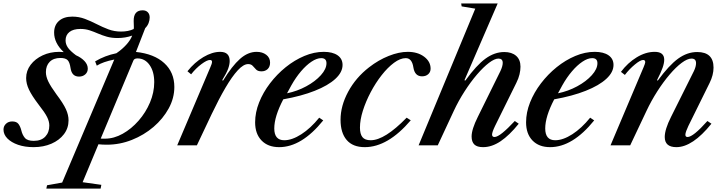

<svg xmlns="http://www.w3.org/2000/svg" viewBox="-48 -831 4142 1098"><path d="M144 10.5Q94 10.5 55.2 -3Q16.5 -16.5 -5.8 -39.2Q-28 -62 -28 -90Q-28 -109.5 -14 -123Q0 -136.5 22 -136.5Q47 -136.5 57.8 -121.8Q68.5 -107 74 -85Q80 -59.5 94.2 -42.5Q108.5 -25.5 145 -25.5Q188 -25.5 211 -49.8Q234 -74 234 -113Q234 -136.5 221.2 -162Q208.5 -187.5 172 -234Q134 -284 117.8 -318.2Q101.5 -352.5 101.5 -384.5Q101.5 -426.5 127.2 -460.5Q153 -494.5 196 -514.5Q239 -534.5 291 -534.5Q304 -534.5 316.5 -533Q261.5 -584.5 261.5 -644.5Q261.5 -687 289.2 -711.5Q317 -736 365.5 -736Q403.5 -736 437.8 -723Q472 -710 505 -693Q538 -676 572 -663.2Q606 -650.5 643.5 -650.5Q687 -650.5 716.5 -665Q717.5 -668.5 717.5 -671.5Q717.5 -674.5 717.5 -677.5L716.5 -710.5Q715.5 -772 767.5 -772Q786.5 -772 797.2 -761Q808 -750 808 -731Q808 -715.5 801.8 -699.2Q795.5 -683 782.5 -670L729.5 -534Q833.5 -523 891.2 -470.2Q949 -417.5 949 -333.5Q949 -270 916.8 -211Q884.5 -152 830 -105.2Q775.5 -58.5 706.2 -31Q637 -3.5 563 -3.5Q536.5 -3.5 515 -6L424.5 211L531.5 226L527.5 247.5H217L221 228.5L307.5 213L605.5 -490.5Q541.5 -478 505.5 -455.5L496 -480Q552.5 -513.5 617.5 -526.5Q650.5 -549 674.2 -575.2Q698 -601.5 708 -627.5Q669.5 -613.5 624.5 -613.5Q590 -613.5 563 -621.2Q536 -629 512.5 -639.2Q489 -649.5 464.8 -657.5Q440.5 -665.5 412 -665.5Q371 -665.5 349 -648Q327 -630.5 327 -600Q327 -578.5 339.8 -559.5Q352.5 -540.5 386.5 -515Q417 -501.5 435.5 -481.5Q454 -461.5 454 -438.5Q454 -418.5 439.8 -405.8Q425.5 -393 404 -393Q362.5 -393 355.5 -441.5Q350.5 -476 338 -487.8Q325.5 -499.5 297.5 -499.5Q258 -499.5 236.2 -477.5Q214.5 -455.5 214.5 -418.5Q214.5 -393.5 228.2 -365Q242 -336.5 274 -292.5Q314 -239.5 329 -206.5Q344 -173.5 344 -143Q344 -98.5 317.8 -63.8Q291.5 -29 246 -9.2Q200.5 10.5 144 10.5ZM552.5 -38Q603.5 -38 653.5 -66Q703.5 -94 744.5 -140.8Q785.5 -187.5 809.8 -245Q834 -302.5 834 -361Q834 -421.5 807.5 -459.2Q781 -497 738 -497Q718.5 -497 714 -483L528 -38.5Q533 -38 537.5 -38Q542 -38 552.5 -38Z M965.5 0 1155 -446.5Q1159 -456 1161.8 -463.8Q1164.5 -471.5 1164.5 -477.5Q1164.5 -488 1152.5 -488Q1135.5 -488 1103.8 -464.2Q1072 -440.5 1045 -406L1024 -423.5Q1064.5 -474.5 1115 -504.5Q1165.5 -534.5 1211 -534.5Q1265.5 -534.5 1265.5 -482Q1265.5 -462 1256.5 -437.5Q1247.5 -413 1222.5 -372L1228 -370.5Q1279 -454 1324.5 -494.2Q1370 -534.5 1419.5 -534.5Q1452.5 -534.5 1474.5 -517.8Q1496.5 -501 1496.5 -473Q1496.5 -449.5 1482.8 -436.2Q1469 -423 1447.5 -423Q1427 -423 1416.8 -433.2Q1406.5 -443.5 1397.5 -454Q1388.5 -464.5 1371 -464.5Q1344.5 -464.5 1311.8 -429Q1279 -393.5 1241.5 -329.5Q1204 -265.5 1163 -179.5L1078 0Z M1548.5 10.5Q1484.5 10.5 1447.8 -27.5Q1411 -65.5 1411 -131.5Q1411 -188 1433.8 -245.2Q1456.5 -302.5 1496 -354.2Q1535.5 -406 1586 -446.8Q1636.5 -487.5 1692.5 -511Q1748.5 -534.5 1803.5 -534.5Q1854 -534.5 1882.5 -514.8Q1911 -495 1911 -459.5Q1911 -418 1869.8 -380Q1828.5 -342 1752.2 -311.8Q1676 -281.5 1572 -263Q1520.5 -164.5 1520.5 -96.5Q1520.5 -29 1577.5 -29Q1622 -29 1675.2 -63.2Q1728.5 -97.5 1777.5 -158L1800.5 -142.5Q1677 10.5 1548.5 10.5ZM1593.5 -297.5Q1652 -309.5 1703.5 -337.5Q1755 -365.5 1787 -401Q1819 -436.5 1819 -469.5Q1819 -498.5 1789 -498.5Q1763.5 -498.5 1733.2 -478.2Q1703 -458 1673.2 -423Q1643.5 -388 1618.5 -343.5Z M2038 10.5Q1969.5 10.5 1934.5 -30.5Q1899.5 -71.5 1899.5 -146Q1899.5 -225.5 1943 -306.2Q1986.5 -387 2062.5 -446Q2116.5 -488 2175 -511.2Q2233.5 -534.5 2284 -534.5Q2340.5 -534.5 2377.5 -506.8Q2414.5 -479 2414.5 -438.5Q2414.5 -419 2401 -406.8Q2387.5 -394.5 2365.5 -394.5Q2324 -394.5 2316 -445.5Q2308 -498.5 2272.5 -498.5Q2241 -498.5 2205 -471.8Q2169 -445 2134.5 -401Q2100 -357 2072 -304Q2044 -251 2027.2 -198Q2010.5 -145 2010.5 -101Q2010.5 -65 2024.5 -47Q2038.5 -29 2072 -29Q2152 -29 2277.5 -158L2301 -143Q2170 10.5 2038 10.5Z M2714.5 10.5Q2680 10.5 2664.5 -4.8Q2649 -20 2649 -50.5Q2649 -91.5 2684.5 -162.5L2813.5 -424Q2827 -452.5 2827 -471.5Q2827 -496 2802.5 -496Q2780.5 -496 2748.2 -471.5Q2716 -447 2679.8 -404.8Q2643.5 -362.5 2608.8 -308.5Q2574 -254.5 2547 -196.5L2455.5 0H2346L2670 -781.5L2592 -794.5L2589.5 -811H2798L2608 -372L2613.5 -370.5Q2676.5 -458 2728.5 -495.8Q2780.5 -533.5 2836 -533.5Q2878.5 -533.5 2903.5 -511.8Q2928.5 -490 2928.5 -449.5Q2928.5 -429 2923 -405.8Q2917.5 -382.5 2904.5 -356.5L2783 -110.5Q2766 -75 2766 -61.5Q2766 -47.5 2780 -47.5Q2796 -47.5 2825.5 -71.2Q2855 -95 2896 -139L2918.5 -123.5Q2865 -57 2814.8 -23.2Q2764.5 10.5 2714.5 10.5Z M3098 10.5Q3034 10.5 2997.2 -27.5Q2960.5 -65.5 2960.5 -131.5Q2960.5 -188 2983.2 -245.2Q3006 -302.5 3045.5 -354.2Q3085 -406 3135.5 -446.8Q3186 -487.5 3242 -511Q3298 -534.5 3353 -534.5Q3403.5 -534.5 3432 -514.8Q3460.5 -495 3460.5 -459.5Q3460.5 -418 3419.2 -380Q3378 -342 3301.8 -311.8Q3225.5 -281.5 3121.5 -263Q3070 -164.5 3070 -96.5Q3070 -29 3127 -29Q3171.5 -29 3224.8 -63.2Q3278 -97.5 3327 -158L3350 -142.5Q3226.5 10.5 3098 10.5ZM3143 -297.5Q3201.5 -309.5 3253 -337.5Q3304.5 -365.5 3336.5 -401Q3368.5 -436.5 3368.5 -469.5Q3368.5 -498.5 3338.5 -498.5Q3313 -498.5 3282.8 -478.2Q3252.5 -458 3222.8 -423Q3193 -388 3168 -343.5Z M3820 10.5Q3753.5 10.5 3753.5 -47.5Q3753.5 -91 3789.5 -162.5L3920 -424Q3932.5 -450 3932.5 -470Q3932.5 -496 3906.5 -496Q3883 -496 3850.2 -471.5Q3817.5 -447 3781.5 -404.8Q3745.5 -362.5 3711 -308.8Q3676.5 -255 3649 -196.5L3556 0H3443.5L3632.5 -446.5Q3642 -469 3642 -475.5Q3642 -488 3630 -488Q3614 -488 3582.8 -462.2Q3551.5 -436.5 3525.5 -402.5L3503 -420Q3542 -472 3593.2 -503.2Q3644.5 -534.5 3696 -534.5Q3750.5 -534.5 3750.5 -489.5Q3750.5 -470 3741.2 -443.5Q3732 -417 3709 -372L3714 -370.5Q3778 -458 3830.2 -495.8Q3882.5 -533.5 3939 -533.5Q4032.5 -533.5 4032.5 -444.5Q4032.5 -402 4010 -356.5L3888.5 -110.5Q3881 -95 3876.2 -81.5Q3871.5 -68 3871.5 -60.5Q3871.5 -47.5 3884 -47.5Q3916 -47.5 3997.5 -139L4020.5 -123.5Q3912.5 10.5 3820 10.5Z"/></svg>

Font: Libre Caslon Text Medium Italic
Style: Regular
Weight: 500
Italic angle: -22.583°
Designer: Pablo Impallari, Rodrigo Fuenzalida, Katja Schimmel
Foundry: Pablo Impallari, Rodrigo Fuenzalida
Version: Version 2.000